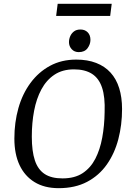

<svg xmlns="http://www.w3.org/2000/svg" viewBox="-20 -971 690 1002"><path d="M286 11Q212 11 160.5 -20.5Q109 -52 82 -109.5Q55 -167 55 -248Q55 -332 76 -406.5Q97 -481 139 -538Q181 -595 241 -627.5Q301 -660 378 -660Q437 -660 482 -642.5Q527 -625 557 -592Q587 -559 602 -511Q617 -463 617 -402Q617 -319 597.5 -244.5Q578 -170 537.5 -112.5Q497 -55 434.5 -22Q372 11 286 11ZM306 -40Q370 -40 411.5 -67.5Q453 -95 477.5 -142.5Q502 -190 513.5 -252.5Q525 -315 526 -385Q529 -465 512.5 -514Q496 -563 459.5 -586Q423 -609 366 -609Q306 -609 264 -581Q222 -553 196 -504.5Q170 -456 158 -393Q146 -330 146 -258Q146 -182 162 -134Q178 -86 213 -63Q248 -40 306 -40ZM391 -699Q368 -699 354 -714.5Q340 -730 340 -751Q340 -767 346.5 -782Q353 -797 366 -807Q379 -817 400 -817Q423 -817 437.5 -802.5Q452 -788 452 -763Q452 -740 437 -719.5Q422 -699 391 -699ZM273 -888 281 -951H563L555 -888Z"/></svg>

Font: Faustina
Style: Italic
Weight: 400
Italic angle: -8°
Designer: Alfonso Garcia
Foundry: http://www.omnibus-type.com
Version: Version 1.200